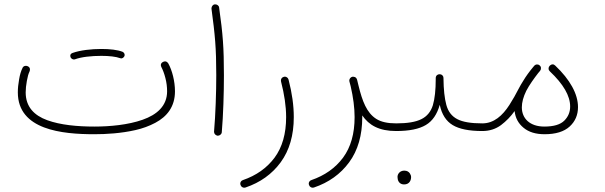

<svg xmlns="http://www.w3.org/2000/svg" viewBox="-20 -607 2782 883"><path d="M62 -182.1C62 -9.3 266.1 10.3 413.6 10.3C468.3 10.3 537.1 6.3 603 -8.8C635.7 -16.1 666 -27.3 693.8 -42C748.5 -70.8 784.7 -116.7 784.7 -187C784.7 -233.4 771.5 -284.2 753.9 -315.4C749.5 -321.8 744.6 -324.7 739.3 -324.7C735.8 -324.7 732.4 -323.7 729 -321.8C722.7 -318.4 719.7 -313.5 719.7 -307.6C719.7 -304.7 720.7 -301.3 722.7 -297.4C729 -285.2 735.4 -269 740.7 -248C746.1 -227.1 748.5 -207 748.5 -187C748.5 -120.6 702.6 -79.6 635.7 -56.2C568.8 -32.7 486.3 -24.9 413.6 -24.9C335.4 -24.9 257.8 -32.2 197.3 -54.2C136.7 -76.2 98.1 -116.2 98.1 -182.1C98.1 -198.2 100.1 -215.8 103.5 -234.9C106.9 -253.9 110.8 -268.1 115.7 -277.8C117.2 -281.2 117.7 -284.7 117.7 -288.1C117.7 -294.4 114.3 -299.3 107.9 -302.2C105 -303.7 102.1 -304.2 99.6 -304.2C95.7 -304.2 87.4 -303.7 83.5 -294.4C76.7 -280.8 71.3 -263.2 67.9 -242.2C64 -221.2 62 -201.2 62 -182.1ZM304.2 -344.2C307.6 -336.9 314.5 -333.5 319.8 -333.5C321.3 -333.5 322.8 -333.5 324.2 -334C353.5 -345.2 400.9 -350.1 446.3 -350.1C481 -350.1 513.7 -346.7 532.7 -339.4C534.2 -338.9 536.1 -338.4 537.6 -338.4C541.5 -338.4 547.4 -340.8 551.3 -347.2C552.7 -349.6 553.2 -351.6 553.2 -354C553.2 -357.9 551.8 -364.7 543.9 -368.7C520.5 -377.9 485.4 -381.8 446.3 -381.8C399.9 -381.8 349.1 -376 314.5 -363.8C307.1 -361.3 303.2 -356.9 303.2 -350.6C303.2 -348.6 303.7 -346.7 304.2 -344.2Z M952.6 -566.9C968.8 -446.3 974.6 -387.7 974.6 -261.7C974.6 -181.6 971.2 -80.1 964.4 -2V-0.5C964.4 7.8 971.2 15.6 980.5 17.1H981.9C990.2 17.1 999.5 10.3 1000 1C1006.8 -78.6 1009.8 -179.2 1009.8 -260.3C1009.8 -389.2 1004.9 -450.2 987.8 -571.8C987.3 -581.1 978 -586.9 970.7 -586.9H968.3C958.5 -586.4 952.6 -576.7 952.6 -568.4V-566.9Z M1283.2 -252.9C1275.9 -250.5 1272 -243.7 1272 -237.3C1272 -235.8 1272 -233.9 1272.5 -231.9C1287.6 -173.3 1295.9 -118.7 1295.9 -68.4C1295.9 7.8 1278.3 69.8 1242.7 118.2C1207 166 1158.2 200.2 1097.2 221.2C1088.9 223.6 1085 231.4 1085 237.3C1085 239.3 1085.4 241.7 1086.4 244.1C1088.9 252.4 1097.2 256.3 1103 256.3C1105 256.3 1106.9 255.9 1108.9 255.4C1176.8 232.4 1231 193.8 1271 139.2C1311 84.5 1331.1 15.1 1331.1 -68.4C1331.1 -121.6 1323.2 -178.7 1307.1 -240.7C1304.7 -250 1296.4 -254.4 1290.5 -254.4C1288.1 -254.4 1285.6 -253.9 1283.2 -252.9Z M1586.9 -232.4C1589.4 -224.1 1591.3 -216.3 1592.8 -210C1604.5 -159.2 1610.8 -111.8 1610.8 -68.4C1610.8 7.8 1593.3 69.8 1557.6 118.2C1522 166 1473.1 200.2 1412.1 221.2C1403.8 223.6 1399.9 231.4 1399.9 237.3C1399.9 239.3 1400.4 241.7 1401.4 244.1C1403.8 252.4 1412.1 256.3 1418 256.3C1419.9 256.3 1421.9 255.9 1423.8 255.4C1491.7 232.4 1545.9 193.8 1585.9 139.2C1626 84.5 1646 15.1 1646 -68.4V-76.2C1676.8 -31.2 1723.1 -4.4 1801.8 -4.4H1802.2C1814 -4.4 1819.8 -10.3 1819.8 -22C1819.8 -33.7 1814 -39.6 1802.2 -39.6H1801.8C1762.2 -39.6 1731.9 -46.4 1710 -60.5C1666.5 -88.4 1646.5 -141.1 1628.9 -212.9C1626.5 -222.2 1624.5 -231.4 1622.1 -240.7C1619.6 -249 1614.3 -253.4 1606 -253.9C1605.5 -254.4 1604.5 -254.4 1603.5 -254.4C1602.5 -254.4 1601.6 -254.4 1600.6 -253.9C1597.7 -253.4 1595.2 -252 1592.8 -250C1590.3 -247.6 1588.4 -245.1 1587.4 -242.2C1586.9 -240.2 1586.4 -238.3 1586.4 -236.8C1586.4 -235.4 1586.4 -233.9 1586.9 -232.4Z M1784.2 -22C1784.2 -12.2 1792.5 -4.4 1802.2 -4.4C1862.3 -4.4 1907.7 -13.7 1938.5 -32.2C1969.2 -50.3 1990.2 -81.5 2002.4 -125C2011.7 -80.6 2031.7 -49.8 2062 -31.7C2091.8 -13.7 2137.2 -4.4 2197.8 -4.4H2198.2C2210 -4.4 2215.8 -10.3 2215.8 -22C2215.8 -33.7 2210 -39.6 2198.2 -39.6H2197.8C2146.5 -39.6 2107.9 -45.9 2083 -59.1C2057.6 -72.3 2041 -93.8 2032.7 -124.5C2024.4 -154.8 2020 -195.8 2019.5 -247.6V-249C2019.5 -257.3 2012.7 -265.1 2003.4 -265.6H2001C1992.7 -265.6 1984.4 -259.8 1983.9 -248.5V-243.2C1983.9 -192.9 1979.5 -152.8 1970.7 -123C1961.4 -93.3 1943.8 -71.8 1918 -59.1C1892.1 -45.9 1853.5 -39.6 1802.2 -39.6C1792.5 -39.6 1784.2 -32.2 1784.2 -22ZM1808.1 206.5C1808.1 211.9 1809.6 216.8 1810.1 221.2C1813.5 231.4 1822.3 241.2 1838.4 241.2C1863.3 241.2 1870.6 221.7 1870.6 207.5C1870.6 201.7 1868.7 196.3 1865.2 190.9C1860.8 183.6 1852.5 177.7 1839.4 177.7C1819.8 177.7 1808.1 192.4 1808.1 206.5Z M2180.7 -22C2180.7 -12.2 2188.5 -4.4 2198.2 -4.4C2231 -4.4 2259.8 -13.7 2284.2 -31.7C2308.1 -49.8 2329.1 -71.3 2346.7 -96.2C2350.1 -64.5 2363.8 -39.1 2387.7 -19.5C2411.6 0.5 2443.8 10.3 2484.4 10.3C2535.6 10.3 2574.2 -1.5 2600.1 -25.4C2625.5 -48.8 2638.2 -78.6 2638.2 -114.3C2638.2 -174.8 2601.6 -240.7 2533.7 -305.2C2529.8 -309.1 2525.9 -311 2521.5 -311C2517.1 -311 2512.2 -308.6 2507.8 -304.2C2504.4 -300.8 2502.9 -296.9 2502.9 -292.5C2502.9 -292 2501.5 -286.1 2508.8 -278.8C2570.8 -220.2 2602.1 -166.5 2602.1 -117.2C2602.1 -91.8 2593.3 -70.3 2575.2 -52.2C2557.1 -34.2 2526.9 -24.9 2483.4 -24.9C2416.5 -24.9 2379.9 -62.5 2379.9 -113.3C2379.9 -136.2 2386.7 -161.6 2400.4 -189.5C2414.6 -216.8 2437 -247.6 2455.1 -271C2457.5 -274.4 2460.4 -277.3 2463.4 -280.8C2466.3 -284.2 2467.8 -288.1 2467.8 -292.5C2467.8 -293.9 2469.2 -299.8 2461.9 -306.2C2459 -309.1 2455.1 -310.5 2450.7 -310.5C2450.2 -310.5 2444.3 -311.5 2438 -305.7L2432.1 -298.8C2414.1 -277.3 2398.9 -256.3 2386.7 -235.8C2378.4 -223.1 2371.6 -210.9 2365.7 -199.7C2352.5 -173.8 2338.4 -148.9 2322.8 -124.5C2291 -75.2 2251.5 -39.6 2198.2 -39.6C2186.5 -39.6 2180.7 -33.7 2180.7 -22Z"/></svg>

Font: Mikhak ExtraLight
Style: Regular
Weight: 200
Designer: Amin Abedi
Version: Version 3.2